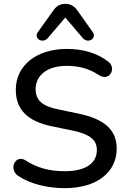

<svg xmlns="http://www.w3.org/2000/svg" viewBox="-20 -968 662 997"><path d="M319 -877 410 -770C438 -739 485 -769 461 -802L381 -915C364 -938 344 -948 319 -948C294 -948 274 -938 258 -915L177 -802C153 -769 200 -739 228 -770ZM317 9C482 9 586 -73 586 -196C586 -294 522 -350 388 -378L282 -400C198 -417 165 -449 165 -505C165 -578 227 -626 326 -626C390 -626 443 -612 495 -577C552 -543 586 -617 541 -649C483 -693 410 -714 327 -714C171 -714 62 -629 62 -502C62 -399 123 -338 250 -312L357 -290C447 -271 483 -242 483 -189C483 -124 430 -79 317 -79C238 -79 172 -96 113 -135C60 -169 23 -89 74 -55C136 -13 225 9 317 9Z"/></svg>

Font: Nunito SemiBold
Style: Regular
Weight: 600
Designer: Vernon Adams
Foundry: Vernon Adams
Version: Version 3.602